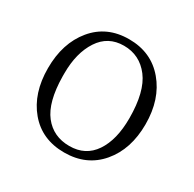

<svg xmlns="http://www.w3.org/2000/svg" viewBox="-142 -822 944 936"><g transform="rotate(30 329.5 -354.5)"><path d="M138 -372Q138 -362 138 -353Q140 -210 192.5 -143Q245 -76 335.5 -76Q426 -76 474 -147Q522 -218 522 -339Q522 -489 467 -561Q412 -633 323 -633Q234 -633 186 -559.5Q138 -486 138 -372ZM605 -353.5Q605 -213 530 -124.5Q455 -36 329.5 -36Q204 -36 130 -124Q56 -212 56 -353Q56 -494 130 -583.5Q204 -673 329 -673Q454 -673 529.5 -583.5Q605 -494 605 -353.5Z"/></g></svg>

Font: Halant
Style: Regular
Weight: 400
Designer: Hitesh Malaviya (Devanagari), Satya Rajpurohit (Latin)
Foundry: Indian Type Foundry
Version: Version 1.101;PS 1.0;hotconv 1.0.78;makeotf.lib2.5.61930; tt